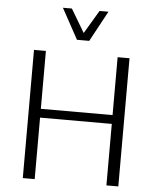

<svg xmlns="http://www.w3.org/2000/svg" viewBox="-62 -1008 862 1060"><g transform="rotate(5 369.0 -478.0)"><path d="M104.5 0V-710.4H170.4V-389.6H567.9V-710.4H633.8V0H567.9V-340.8H170.4V0ZM335.9 -786.6 243.2 -956.1H293L369.6 -827.1L446.3 -956.1H495.6L403.8 -786.6Z"/></g></svg>

Font: Comme ExtraLight
Style: Regular
Weight: 250
Version: Version 1.000;gftools[0.9.27]